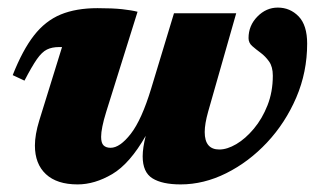

<svg xmlns="http://www.w3.org/2000/svg" viewBox="-20 -471 838 506"><path d="M438.5 -436H602.5L528.5 -176.5Q519.5 -144.5 519.5 -123Q519.5 -77 558 -77Q578.5 -77 602.8 -91.2Q627 -105.5 649 -131.8Q671 -158 685 -193.5Q699 -229 699 -271.5Q699 -295 689.2 -308.8Q679.5 -322.5 667 -331.8Q654.5 -341 644.8 -349.5Q635 -358 635 -370.5Q635 -403.5 658.2 -427.2Q681.5 -451 712 -451Q744.5 -451 767 -427.8Q789.5 -404.5 789.5 -356Q789.5 -281 760.8 -214Q732 -147 683.8 -95.5Q635.5 -44 576.2 -14.5Q517 15 456 15Q407.5 15 381.8 -1Q356 -17 356 -59Q356 -81 364 -113Q322 -39.5 275.8 -12.2Q229.5 15 184.5 15Q130 15 101 -12Q72 -39 72 -87.5Q72 -116 83.5 -153.5L143.5 -347H136Q117 -347 103.8 -340.5Q90.5 -334 77.2 -315Q64 -296 44.5 -258.5L13.5 -273Q39.5 -339 69.5 -377.5Q99.5 -416 140 -432.8Q180.5 -449.5 237 -449.5Q276.5 -449.5 301.8 -446.8Q327 -444 342.5 -440L260 -176.5Q253 -154 249.8 -137.8Q246.5 -121.5 246.5 -110.5Q246.5 -94 253 -87.8Q259.5 -81.5 271.5 -81.5Q296 -81.5 324.8 -118.5Q353.5 -155.5 378.5 -238Z"/></svg>

Font: Newsreader 16pt ExtraBold
Style: Italic
Weight: 800
Italic angle: -17°
Designer: Hugues Gentile
Foundry: Production Type
Version: Version 1.003; ttfautohint (v1.8.3)